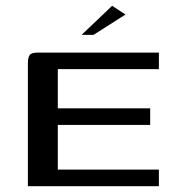

<svg xmlns="http://www.w3.org/2000/svg" viewBox="-20 -641 603 661"><path d="M76 0V-422Q76 -444 82.5 -452Q89 -460 111 -460H527V-403H179V-268H497V-211H179V-57H527V0ZM261 -521 366 -621 412 -591 302 -521Z"/></svg>

Font: Genos Medium
Style: Regular
Weight: 500
Designer: Robert E. Leuschke
Foundry: Robert E. Leuschke
Version: Version 1.010; ttfautohint (v1.8.3)